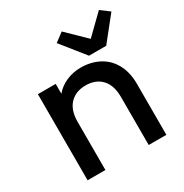

<svg xmlns="http://www.w3.org/2000/svg" viewBox="-180 -925 1017 1064"><g transform="rotate(-30 328.5 -393.0)"><path d="M579 -325V0H466V-308Q466 -382 429 -421.5Q392 -461 328 -461Q264 -461 226.5 -421.5Q189 -382 189 -308V0H75V-551H189V-488Q217 -522 260.5 -541Q304 -560 353 -560Q418 -560 469.5 -533Q521 -506 550 -453Q579 -400 579 -325ZM427 -594 307 -744 363 -786 482 -670 601 -786 657 -744 537 -594Z"/></g></svg>

Font: IBM-Poppins
Style: Poppins-Medium
Weight: 500
Designer: Mike Abbink, Paul van der Laan, Pieter van Rosmalen, Ben Mitchell, Mark Frömberg
Foundry: Bold Monday
Version: Version 1.1